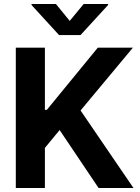

<svg xmlns="http://www.w3.org/2000/svg" viewBox="-20 -947 703 967"><path d="M59.6 -707H206.1V-393.6H215.8L472.7 -707H649.4L385.7 -390.6L652.3 0H476.6L280.3 -292L206.1 -202.1V0H59.6ZM331.1 -841.8 401.4 -926.8H524.4V-921.9L385.7 -770.5H277.3L138.7 -921.9V-926.8H261.7Z"/></svg>

Font: Pretendard JP
Style: Bold
Weight: 700
Designer: Base glyphs from Inter by Rasmus Andersson; Hangeul glyphs from Noto Sans CJK(Source Han Sans) by Jang Soo-young and Kan
Foundry: Kil Hyung-jin
Version: Version 1.309